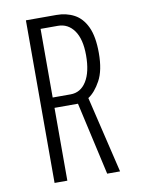

<svg xmlns="http://www.w3.org/2000/svg" viewBox="-81 -757 611 814"><g transform="rotate(-10 225.0 -350.0)"><path d="M87.5 0V-700H218.5Q261.5 -700 295.2 -682Q329 -664 348.5 -622.5Q368 -581 368 -510Q368 -435.5 344.2 -392Q320.5 -348.5 291 -329.5L369.5 0H314L243.5 -313.5H242.5H142.5V0ZM142.5 -358H219.5Q263 -358 288 -398Q313 -438 313 -510Q313 -579.5 286.8 -616.5Q260.5 -653.5 217 -653.5H142.5Z"/></g></svg>

Font: Trispace Condensed ExtraLight
Style: Regular
Weight: 200
Width: 3
Designer: Tyler Finck
Foundry: Etcetera Type Company
Version: Version 1.210; ttfautohint (v1.8.3)